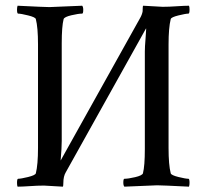

<svg xmlns="http://www.w3.org/2000/svg" viewBox="-20 -666 739 688"><path d="M207 -10.7Q207 1 205.1 2.9Q142.6 -1 137.7 -1Q114.3 -1 86.4 1Q58.6 2.9 43 2.9Q41 -1 41 -10.7Q41 -25.4 44.9 -25.4Q54.7 -25.4 80.6 -31.7Q106.4 -38.1 108.4 -44.9Q116.2 -76.2 116.2 -135.7V-506.8Q116.2 -567.4 108.4 -597.7Q106.4 -604.5 80.6 -610.8Q54.7 -617.2 44.9 -617.2Q41 -617.2 41 -631.8Q41 -639.6 43 -645.5Q140.6 -640.6 157.2 -640.6Q162.1 -640.6 274.4 -645.5Q278.3 -641.6 278.3 -630.9Q278.3 -617.2 274.4 -617.2Q260.7 -617.2 235.8 -611.3Q210.9 -605.5 208 -597.7Q201.2 -571.3 201.2 -510.7V-161.1Q201.2 -135.7 197.3 -90.8L480.5 -598.6Q489.3 -613.3 491.2 -626V-630.9Q491.2 -644.5 493.2 -645.5Q555.7 -641.6 562.5 -641.6Q585.9 -641.6 613.8 -643.6Q641.6 -645.5 657.2 -645.5Q659.2 -641.6 659.2 -631.8Q659.2 -617.2 655.3 -617.2Q645.5 -617.2 619.6 -610.8Q593.8 -604.5 591.8 -597.7Q584 -566.4 584 -506.8V-135.7Q584 -75.2 591.8 -44.9Q593.8 -38.1 619.6 -31.7Q645.5 -25.4 655.3 -25.4Q659.2 -25.4 659.2 -10.7Q659.2 -2.9 657.2 2.9Q559.6 -2 543 -2Q538.1 -2 425.8 2.9Q421.9 -1 421.9 -11.7Q421.9 -25.4 425.8 -25.4Q439.5 -25.4 464.4 -31.2Q489.3 -37.1 492.2 -44.9Q499 -71.3 499 -131.8V-481.4Q499 -498 501.5 -527.3Q503.9 -556.6 503.9 -563.5H502.9L215.8 -48.8Q207 -34.2 207 -10.7Z"/></svg>

Font: Crimson Text
Style: Roman
Weight: 400
Version: Version 0.13